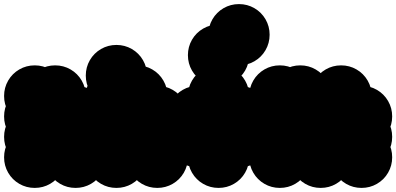

<svg xmlns="http://www.w3.org/2000/svg" viewBox="-70 -820 1940 940"><path d="M150 -50Q150 -91 170 -125.5Q190 -160 224.5 -180Q259 -200 300 -200Q341 -200 375.5 -180Q410 -160 430 -125.5Q450 -91 450 -50Q450 -9 430 25.5Q410 60 375.5 80Q341 100 300 100Q259 100 224.5 80Q190 60 170 25.5Q150 -9 150 -50ZM150 -150Q150 -191 170 -225.5Q190 -260 224.5 -280Q259 -300 300 -300Q341 -300 375.5 -280Q410 -260 430 -225.5Q450 -191 450 -150Q450 -109 430 -74.5Q410 -40 375.5 -20Q341 0 300 0Q259 0 224.5 -20Q190 -40 170 -74.5Q150 -109 150 -150ZM150 -250Q150 -291 170 -325.5Q190 -360 224.5 -380Q259 -400 300 -400Q341 -400 375.5 -380Q410 -360 430 -325.5Q450 -291 450 -250Q450 -209 430 -174.5Q410 -140 375.5 -120Q341 -100 300 -100Q259 -100 224.5 -120Q190 -140 170 -174.5Q150 -209 150 -250ZM50 -350Q50 -391 70 -425.5Q90 -460 124.5 -480Q159 -500 200 -500Q241 -500 275.5 -480Q310 -460 330 -425.5Q350 -391 350 -350Q350 -309 330 -274.5Q310 -240 275.5 -220Q241 -200 200 -200Q159 -200 124.5 -220Q90 -240 70 -274.5Q50 -309 50 -350ZM-50 -350Q-50 -391 -30 -425.5Q-10 -460 24.5 -480Q59 -500 100 -500Q141 -500 175.5 -480Q210 -460 230 -425.5Q250 -391 250 -350Q250 -309 230 -274.5Q210 -240 175.5 -220Q141 -200 100 -200Q59 -200 24.5 -220Q-10 -240 -30 -274.5Q-50 -309 -50 -350ZM-50 -250Q-50 -291 -30 -325.5Q-10 -360 24.5 -380Q59 -400 100 -400Q141 -400 175.5 -380Q210 -360 230 -325.5Q250 -291 250 -250Q250 -209 230 -174.5Q210 -140 175.5 -120Q141 -100 100 -100Q59 -100 24.5 -120Q-10 -140 -30 -174.5Q-50 -209 -50 -250ZM-50 -150Q-50 -191 -30 -225.5Q-10 -260 24.5 -280Q59 -300 100 -300Q141 -300 175.5 -280Q210 -260 230 -225.5Q250 -191 250 -150Q250 -109 230 -74.5Q210 -40 175.5 -20Q141 0 100 0Q59 0 24.5 -20Q-10 -40 -30 -74.5Q-50 -109 -50 -150ZM-50 -50Q-50 -91 -30 -125.5Q-10 -160 24.5 -180Q59 -200 100 -200Q141 -200 175.5 -180Q210 -160 230 -125.5Q250 -91 250 -50Q250 -9 230 25.5Q210 60 175.5 80Q141 100 100 100Q59 100 24.5 80Q-10 60 -30 25.5Q-50 -9 -50 -50Z M350 -450Q350 -491 370 -525.5Q390 -560 424.5 -580Q459 -600 500 -600Q541 -600 575.5 -580Q610 -560 630 -525.5Q650 -491 650 -450Q650 -409 630 -374.5Q610 -340 575.5 -320Q541 -300 500 -300Q459 -300 424.5 -320Q390 -340 370 -374.5Q350 -409 350 -450ZM350 -50Q350 -91 370 -125.5Q390 -160 424.5 -180Q459 -200 500 -200Q541 -200 575.5 -180Q610 -160 630 -125.5Q650 -91 650 -50Q650 -9 630 25.5Q610 60 575.5 80Q541 100 500 100Q459 100 424.5 80Q390 60 370 25.5Q350 -9 350 -50ZM350 -150Q350 -191 370 -225.5Q390 -260 424.5 -280Q459 -300 500 -300Q541 -300 575.5 -280Q610 -260 630 -225.5Q650 -191 650 -150Q650 -109 630 -74.5Q610 -40 575.5 -20Q541 0 500 0Q459 0 424.5 -20Q390 -40 370 -74.5Q350 -109 350 -150ZM350 -250Q350 -291 370 -325.5Q390 -360 424.5 -380Q459 -400 500 -400Q541 -400 575.5 -380Q610 -360 630 -325.5Q650 -291 650 -250Q650 -209 630 -174.5Q610 -140 575.5 -120Q541 -100 500 -100Q459 -100 424.5 -120Q390 -140 370 -174.5Q350 -209 350 -250ZM350 -350Q350 -391 370 -425.5Q390 -460 424.5 -480Q459 -500 500 -500Q541 -500 575.5 -480Q610 -460 630 -425.5Q650 -391 650 -350Q650 -309 630 -274.5Q610 -240 575.5 -220Q541 -200 500 -200Q459 -200 424.5 -220Q390 -240 370 -274.5Q350 -309 350 -350ZM450 -350Q450 -391 470 -425.5Q490 -460 524.5 -480Q559 -500 600 -500Q641 -500 675.5 -480Q710 -460 730 -425.5Q750 -391 750 -350Q750 -309 730 -274.5Q710 -240 675.5 -220Q641 -200 600 -200Q559 -200 524.5 -220Q490 -240 470 -274.5Q450 -309 450 -350ZM550 -250Q550 -291 570 -325.5Q590 -360 624.5 -380Q659 -400 700 -400Q741 -400 775.5 -380Q810 -360 830 -325.5Q850 -291 850 -250Q850 -209 830 -174.5Q810 -140 775.5 -120Q741 -100 700 -100Q659 -100 624.5 -120Q590 -140 570 -174.5Q550 -209 550 -250ZM550 -150Q550 -191 570 -225.5Q590 -260 624.5 -280Q659 -300 700 -300Q741 -300 775.5 -280Q810 -260 830 -225.5Q850 -191 850 -150Q850 -109 830 -74.5Q810 -40 775.5 -20Q741 0 700 0Q659 0 624.5 -20Q590 -40 570 -74.5Q550 -109 550 -150ZM550 -50Q550 -91 570 -125.5Q590 -160 624.5 -180Q659 -200 700 -200Q741 -200 775.5 -180Q810 -160 830 -125.5Q850 -91 850 -50Q850 -9 830 25.5Q810 60 775.5 80Q741 100 700 100Q659 100 624.5 80Q590 60 570 25.5Q550 -9 550 -50Z M950 -250Q950 -291 970 -325.5Q990 -360 1024.5 -380Q1059 -400 1100 -400Q1141 -400 1175.5 -380Q1210 -360 1230 -325.5Q1250 -291 1250 -250Q1250 -209 1230 -174.5Q1210 -140 1175.5 -120Q1141 -100 1100 -100Q1059 -100 1024.5 -120Q990 -140 970 -174.5Q950 -209 950 -250ZM950 -150Q950 -191 970 -225.5Q990 -260 1024.5 -280Q1059 -300 1100 -300Q1141 -300 1175.5 -280Q1210 -260 1230 -225.5Q1250 -191 1250 -150Q1250 -109 1230 -74.5Q1210 -40 1175.5 -20Q1141 0 1100 0Q1059 0 1024.5 -20Q990 -40 970 -74.5Q950 -109 950 -150ZM850 -350Q850 -391 870 -425.5Q890 -460 924.5 -480Q959 -500 1000 -500Q1041 -500 1075.5 -480Q1110 -460 1130 -425.5Q1150 -391 1150 -350Q1150 -309 1130 -274.5Q1110 -240 1075.5 -220Q1041 -200 1000 -200Q959 -200 924.5 -220Q890 -240 870 -274.5Q850 -309 850 -350ZM750 -250Q750 -291 770 -325.5Q790 -360 824.5 -380Q859 -400 900 -400Q941 -400 975.5 -380Q1010 -360 1030 -325.5Q1050 -291 1050 -250Q1050 -209 1030 -174.5Q1010 -140 975.5 -120Q941 -100 900 -100Q859 -100 824.5 -120Q790 -140 770 -174.5Q750 -209 750 -250ZM750 -150Q750 -191 770 -225.5Q790 -260 824.5 -280Q859 -300 900 -300Q941 -300 975.5 -280Q1010 -260 1030 -225.5Q1050 -191 1050 -150Q1050 -109 1030 -74.5Q1010 -40 975.5 -20Q941 0 900 0Q859 0 824.5 -20Q790 -40 770 -74.5Q750 -109 750 -150ZM850 -50Q850 -91 870 -125.5Q890 -160 924.5 -180Q959 -200 1000 -200Q1041 -200 1075.5 -180Q1110 -160 1130 -125.5Q1150 -91 1150 -50Q1150 -9 1130 25.5Q1110 60 1075.5 80Q1041 100 1000 100Q959 100 924.5 80Q890 60 870 25.5Q850 -9 850 -50ZM950 -650Q950 -691 970 -725.5Q990 -760 1024.5 -780Q1059 -800 1100 -800Q1141 -800 1175.5 -780Q1210 -760 1230 -725.5Q1250 -691 1250 -650Q1250 -609 1230 -574.5Q1210 -540 1175.5 -520Q1141 -500 1100 -500Q1059 -500 1024.5 -520Q990 -540 970 -574.5Q950 -609 950 -650ZM850 -550Q850 -591 870 -625.5Q890 -660 924.5 -680Q959 -700 1000 -700Q1041 -700 1075.5 -680Q1110 -660 1130 -625.5Q1150 -591 1150 -550Q1150 -509 1130 -474.5Q1110 -440 1075.5 -420Q1041 -400 1000 -400Q959 -400 924.5 -420Q890 -440 870 -474.5Q850 -509 850 -550Z M1550 -50Q1550 -91 1570 -125.5Q1590 -160 1624.5 -180Q1659 -200 1700 -200Q1741 -200 1775.5 -180Q1810 -160 1830 -125.5Q1850 -91 1850 -50Q1850 -9 1830 25.5Q1810 60 1775.5 80Q1741 100 1700 100Q1659 100 1624.5 80Q1590 60 1570 25.5Q1550 -9 1550 -50ZM1550 -150Q1550 -191 1570 -225.5Q1590 -260 1624.5 -280Q1659 -300 1700 -300Q1741 -300 1775.5 -280Q1810 -260 1830 -225.5Q1850 -191 1850 -150Q1850 -109 1830 -74.5Q1810 -40 1775.5 -20Q1741 0 1700 0Q1659 0 1624.5 -20Q1590 -40 1570 -74.5Q1550 -109 1550 -150ZM1550 -250Q1550 -291 1570 -325.5Q1590 -360 1624.5 -380Q1659 -400 1700 -400Q1741 -400 1775.5 -380Q1810 -360 1830 -325.5Q1850 -291 1850 -250Q1850 -209 1830 -174.5Q1810 -140 1775.5 -120Q1741 -100 1700 -100Q1659 -100 1624.5 -120Q1590 -140 1570 -174.5Q1550 -209 1550 -250ZM1450 -350Q1450 -391 1470 -425.5Q1490 -460 1524.5 -480Q1559 -500 1600 -500Q1641 -500 1675.5 -480Q1710 -460 1730 -425.5Q1750 -391 1750 -350Q1750 -309 1730 -274.5Q1710 -240 1675.5 -220Q1641 -200 1600 -200Q1559 -200 1524.5 -220Q1490 -240 1470 -274.5Q1450 -309 1450 -350ZM1350 -50Q1350 -91 1370 -125.5Q1390 -160 1424.5 -180Q1459 -200 1500 -200Q1541 -200 1575.5 -180Q1610 -160 1630 -125.5Q1650 -91 1650 -50Q1650 -9 1630 25.5Q1610 60 1575.5 80Q1541 100 1500 100Q1459 100 1424.5 80Q1390 60 1370 25.5Q1350 -9 1350 -50ZM1350 -150Q1350 -191 1370 -225.5Q1390 -260 1424.5 -280Q1459 -300 1500 -300Q1541 -300 1575.5 -280Q1610 -260 1630 -225.5Q1650 -191 1650 -150Q1650 -109 1630 -74.5Q1610 -40 1575.5 -20Q1541 0 1500 0Q1459 0 1424.5 -20Q1390 -40 1370 -74.5Q1350 -109 1350 -150ZM1350 -250Q1350 -291 1370 -325.5Q1390 -360 1424.5 -380Q1459 -400 1500 -400Q1541 -400 1575.5 -380Q1610 -360 1630 -325.5Q1650 -291 1650 -250Q1650 -209 1630 -174.5Q1610 -140 1575.5 -120Q1541 -100 1500 -100Q1459 -100 1424.5 -120Q1390 -140 1370 -174.5Q1350 -209 1350 -250ZM1250 -350Q1250 -391 1270 -425.5Q1290 -460 1324.5 -480Q1359 -500 1400 -500Q1441 -500 1475.5 -480Q1510 -460 1530 -425.5Q1550 -391 1550 -350Q1550 -309 1530 -274.5Q1510 -240 1475.5 -220Q1441 -200 1400 -200Q1359 -200 1324.5 -220Q1290 -240 1270 -274.5Q1250 -309 1250 -350ZM1150 -350Q1150 -391 1170 -425.5Q1190 -460 1224.5 -480Q1259 -500 1300 -500Q1341 -500 1375.5 -480Q1410 -460 1430 -425.5Q1450 -391 1450 -350Q1450 -309 1430 -274.5Q1410 -240 1375.5 -220Q1341 -200 1300 -200Q1259 -200 1224.5 -220Q1190 -240 1170 -274.5Q1150 -309 1150 -350ZM1150 -250Q1150 -291 1170 -325.5Q1190 -360 1224.5 -380Q1259 -400 1300 -400Q1341 -400 1375.5 -380Q1410 -360 1430 -325.5Q1450 -291 1450 -250Q1450 -209 1430 -174.5Q1410 -140 1375.5 -120Q1341 -100 1300 -100Q1259 -100 1224.5 -120Q1190 -140 1170 -174.5Q1150 -209 1150 -250ZM1150 -150Q1150 -191 1170 -225.5Q1190 -260 1224.5 -280Q1259 -300 1300 -300Q1341 -300 1375.5 -280Q1410 -260 1430 -225.5Q1450 -191 1450 -150Q1450 -109 1430 -74.5Q1410 -40 1375.5 -20Q1341 0 1300 0Q1259 0 1224.5 -20Q1190 -40 1170 -74.5Q1150 -109 1150 -150ZM1150 -50Q1150 -91 1170 -125.5Q1190 -160 1224.5 -180Q1259 -200 1300 -200Q1341 -200 1375.5 -180Q1410 -160 1430 -125.5Q1450 -91 1450 -50Q1450 -9 1430 25.5Q1410 60 1375.5 80Q1341 100 1300 100Q1259 100 1224.5 80Q1190 60 1170 25.5Q1150 -9 1150 -50Z"/></svg>

Font: TINY 5x3
Style: Regular
Weight: 400
Designer: Jack Halten Fahnestock
Foundry: Velvetyne Type Foundry
Version: Version 1.002